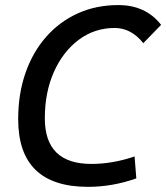

<svg xmlns="http://www.w3.org/2000/svg" viewBox="-20 -723 652 753"><path d="M325.2 9.8Q51.3 9.8 51.3 -255.4Q51.3 -354.5 79.8 -436.5Q108.4 -518.6 160.6 -578.1Q212.9 -637.7 284.9 -670.4Q356.9 -703.1 443.8 -703.1Q551.8 -703.1 611.8 -625.5L542 -553.7Q494.6 -613.3 429.7 -613.3Q351.1 -613.3 289.1 -567.1Q227.1 -521 191.4 -440.9Q155.8 -360.8 155.8 -258.8Q155.8 -80.1 338.4 -80.1Q421.4 -80.1 507.8 -109.4L514.6 -23.4Q420.9 9.8 325.2 9.8Z"/></svg>

Font: Cascadia Mono PL
Style: Italic
Weight: 400
Italic angle: -10°
Monospace: yes
Designer: Aaron Bell
Foundry: Saja Typeworks
Version: Version 2404.023; ttfautohint (v1.8.4)